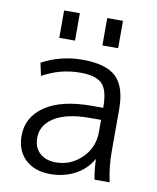

<svg xmlns="http://www.w3.org/2000/svg" viewBox="-84 -802 716 877"><g transform="rotate(10 274.0 -363.5)"><path d="M342 -610V-737H415V-610ZM142 -610V-737H215V-610ZM265 -530Q374 -530 421 -485Q468 -440 468 -337V-140Q468 -69 483 0H413Q405 -39 403 -92H401Q374 -44 323 -17Q272 10 208 10Q136 10 93 -30.5Q50 -71 50 -140Q50 -227 126 -278.5Q202 -330 342 -330H395V-335Q395 -411 366.5 -440.5Q338 -470 265 -470Q171 -470 90 -424L77 -483Q163 -530 265 -530ZM122 -143Q122 -98 150 -72.5Q178 -47 225 -47Q294 -47 344.5 -96.5Q395 -146 395 -218V-274H342Q237 -274 179.5 -238.5Q122 -203 122 -143Z"/></g></svg>

Font: Mplus 1p
Style: Regular
Weight: 400
Version: Version 1.061